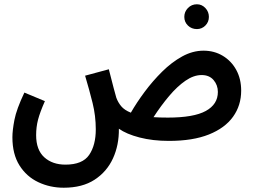

<svg xmlns="http://www.w3.org/2000/svg" viewBox="-20 -646 1184 898"><path d="M278 232Q214 232 159 206Q104 180 71 127.5Q38 75 38 -4Q38 -36 47.5 -85.5Q57 -135 94 -213L190 -173Q167 -121 158 -86.5Q149 -52 149 -14Q149 55 187 89.5Q225 124 286 124Q366 124 397 78.5Q428 33 428 -41Q428 -104 413 -164.5Q398 -225 378 -292L489 -322Q504 -264 511.5 -234.5Q519 -205 524 -189Q532 -167 547 -149Q562 -131 592 -119Q619 -166 656.5 -216.5Q694 -267 738.5 -311Q783 -355 832 -382Q881 -409 932 -409Q982 -409 1022 -385Q1062 -361 1085 -319Q1108 -277 1108 -222Q1108 -153 1070 -100Q1032 -47 957 -17Q882 13 770 13Q694 13 632.5 -3Q571 -19 536 -44Q537 32 508.5 94.5Q480 157 422.5 194.5Q365 232 278 232ZM923 -295Q886 -295 847.5 -268.5Q809 -242 771 -197Q733 -152 698 -98Q728 -96 765 -96Q886 -96 942.5 -127Q999 -158 999 -216Q999 -248 979 -271.5Q959 -295 923 -295ZM901 -510Q876 -510 859 -526.5Q842 -543 842 -567Q842 -591 859 -608.5Q876 -626 901 -626Q924 -626 940.5 -608.5Q957 -591 957 -567Q957 -543 940.5 -526.5Q924 -510 901 -510Z"/></svg>

Font: Noto Sans Arabic ExtCond SemBd
Style: Regular
Weight: 600
Width: 2
Designer: Monotype Design Team, Nadine Chahine, Nizar Qandah and Khaled Hosny
Foundry: Monotype Imaging Inc.
Version: Version 2.012; ttfautohint (v1.8.4.7-5d5b)